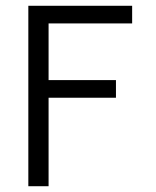

<svg xmlns="http://www.w3.org/2000/svg" viewBox="-20 -644 540 664"><path d="M78 0V-624H437V-563H148V-367H381V-306H148V0Z"/></svg>

Font: Ligconsolata
Style: Regular
Weight: 400
Monospace: yes
Designer: Raph Levien, Cyreal, Brenton Simpson
Foundry: Raph Levien, Cyreal, Google
Version: Version 3.001; ttfautohint (v1.8.2.53-6de2)